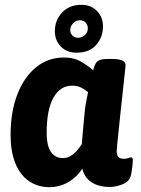

<svg xmlns="http://www.w3.org/2000/svg" viewBox="-20 -769 585 798"><path d="M246 -530Q289 -530 320 -511Q351 -492 367 -477Q372 -495 377.5 -505Q383 -515 394.5 -519.5Q406 -524 432 -524H444Q474 -524 488 -517.5Q502 -511 502 -499Q502 -498 499.5 -473Q497 -448 492.5 -408.5Q488 -369 483.5 -325Q479 -281 474.5 -240.5Q470 -200 467.5 -172.5Q465 -145 465 -141Q465 -124 472 -116.5Q479 -109 495 -109Q506 -109 513.5 -112Q521 -115 524 -115Q532 -115 532 -104Q532 -102 531 -86Q530 -70 525 -44Q520 -16 491.5 -4Q463 8 437 8Q380 8 348.5 -20.5Q317 -49 317 -114V-123L341 -105Q330 -75 308 -49Q286 -23 254.5 -7Q223 9 186 9Q150 9 120 -5Q90 -19 68.5 -46.5Q47 -74 35.5 -114.5Q24 -155 24 -208Q24 -304 52 -376.5Q80 -449 130 -489.5Q180 -530 246 -530ZM280 -413Q255 -413 235.5 -400.5Q216 -388 202 -363Q188 -338 181 -301.5Q174 -265 174 -217Q174 -182 181.5 -159Q189 -136 204 -124Q219 -112 242 -112Q258 -112 272 -120Q286 -128 298 -141Q310 -154 320 -170Q322 -194 325 -228.5Q328 -263 331 -293.5Q334 -324 336 -335Q338 -345 340 -355.5Q342 -366 346 -386Q333 -397 317 -405Q301 -413 280 -413ZM319 -749Q357.6 -749 382.8 -723.5Q408 -698 408 -659.6Q408 -614 379.5 -582Q351 -550 298 -550Q257.7 -550 232.9 -575.5Q208 -601 208 -639.4Q208 -685 238 -717Q268 -749 319 -749ZM312.3 -685Q296 -685 284 -672.5Q272 -660 272 -644.2Q272 -629.9 281.5 -621Q291 -612 305 -612Q321 -612 333 -623.5Q345 -634.9 345 -651.4Q345 -665 335.7 -675Q326.4 -685 312.3 -685Z"/></svg>

Font: Asap VF Beta
Style: Italic
Weight: 400
Italic angle: -6°
Designer: Pablo Cosgaya
Foundry: Pablo Cosgaya
Version: Version 1.007